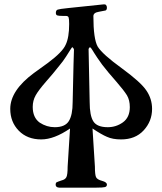

<svg xmlns="http://www.w3.org/2000/svg" viewBox="-20 -627 744 880"><path d="M292 -590Q360 -597 455 -607Q462 -608 466 -604Q470 -600 470 -592Q470 -582 464 -579Q457 -577 433 -573Q408 -569 408 -553Q408 -448 428 -413Q450 -378 537 -315Q626 -250 651 -212Q677 -174 677 -128Q677 -71 638 -29Q600 12 535 12Q496 12 470 0Q446 -10 404 -38L415 137Q415 173 420 184.5Q425 196 448 202Q470 208 470 219Q470 228 461 230.5Q452 233 422 233H251Q235 232 235 219Q235 211 239.5 208.5Q244 206 262 200Q279 196 284.5 184.5Q290 173 290 137L301 -38Q228 12 169 12Q105 12 66 -28Q27 -68 27 -128Q27 -212 135 -292L200 -339Q267 -389 281 -422Q297 -455 297 -517Q297 -540 294.5 -547Q292 -554 282 -554H269Q248 -554 242 -556.5Q236 -559 236 -568Q236 -580 244.5 -583Q253 -586 292 -590ZM313 -159 317 -334 319 -399Q319 -404 312 -411Q310 -411 303.5 -400.5Q297 -390 283 -368Q269 -346 252 -326Q223 -289 191 -253Q157 -214 143.5 -190Q130 -166 130 -137Q130 -88 162 -65Q194 -44 231 -44Q278 -44 295.5 -72Q313 -100 313 -159ZM391 -159Q391 -97 408 -70.5Q425 -44 474 -44Q512 -44 543 -66Q575 -89 575 -136Q575 -168 562 -190Q547 -214 513 -253Q474 -297 448 -331Q435 -349 425.5 -363Q416 -377 411.5 -384.5Q407 -392 403.5 -397.5Q400 -403 398.5 -405Q397 -407 396 -408Q395 -409 392 -411Q386 -405 386 -402Z"/></svg>

Font: Pochaevsk Unicode
Style: Normal
Weight: 400
Version: Version 1.1